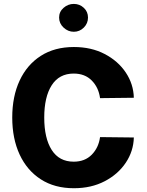

<svg xmlns="http://www.w3.org/2000/svg" viewBox="-20 -971 765 996"><path d="M209.5 -361.3Q209.5 -253.9 248.3 -193.1Q287.1 -132.3 362.3 -132.3Q420.4 -132.3 456.1 -168.7Q491.7 -205.1 499 -259.8L674.3 -257.8Q672.4 -186.5 632.3 -126.7Q592.3 -66.9 522.9 -30.8Q453.6 5.4 363.3 5.4Q263.2 5.4 191.7 -40.8Q120.1 -86.9 81.8 -169.4Q43.5 -252 43.5 -361.3Q43.5 -470.7 81.8 -553Q120.1 -635.3 191.7 -681.2Q263.2 -727.1 363.3 -727.1Q453.6 -727.1 522.9 -690.9Q592.3 -654.8 632.3 -595Q672.4 -535.2 674.3 -463.9L499 -461.9Q491.7 -517.1 456.1 -553.2Q420.4 -589.4 362.3 -589.4Q287.1 -589.4 248.3 -528.8Q209.5 -468.3 209.5 -361.3ZM286.6 -879.9Q286.6 -910.2 309.8 -930.4Q333 -950.7 362.8 -950.7Q393.1 -950.7 414.8 -930.4Q436.5 -910.2 436.5 -879.9Q436.5 -849.6 414.8 -827.9Q393.1 -806.2 362.8 -806.2Q333 -806.2 309.8 -827.9Q286.6 -849.6 286.6 -879.9Z"/></svg>

Font: Estedad-FD ExtraBold
Style: Regular
Weight: 800
Designer: Amin Abedi
Version: Version 7.3